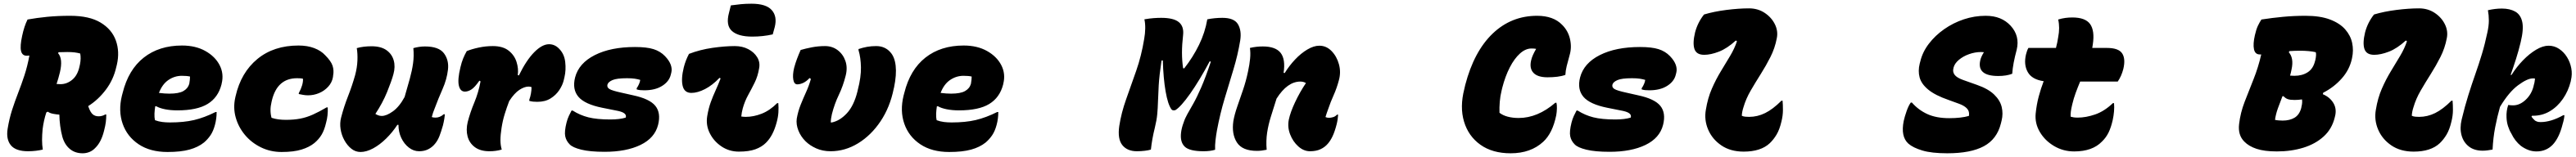

<svg xmlns="http://www.w3.org/2000/svg" viewBox="-20 -805 13840 845"><path d="M210 0Q194 4 173 6.5Q152 9 131 9Q65 9 38.5 -23Q12 -55 21 -112Q30 -167 45 -213.5Q60 -260 77.5 -305Q95 -350 111 -398.5Q127 -447 138 -506Q128 -505 124 -505Q99 -505 93 -531Q87 -557 99 -612Q110 -664 128 -700Q178 -709 234 -714.5Q290 -720 357 -720Q460 -720 520.5 -683.5Q581 -647 602.5 -587Q624 -527 608 -457L605 -445Q590 -377 549 -322.5Q508 -268 454 -234Q455 -231 456 -228Q466 -200 478.5 -189.5Q491 -179 510 -179Q529 -179 546 -189H551Q551 -166 548.5 -147Q546 -128 539 -101Q524 -40 492 -9Q478 6 460.5 13Q443 20 424 20Q383 20 355 -3.5Q327 -27 315 -69Q300 -126 299 -188Q284 -189 265.5 -192.5Q247 -196 237 -204L229 -200Q222 -179 217 -156.5Q212 -134 209 -110Q206 -79 206 -51.5Q206 -24 210 0ZM302 -416Q298 -400 293.5 -384Q289 -368 284 -353Q293 -352 305 -352Q340 -352 369 -376.5Q398 -401 408 -451L410 -460Q416 -491 411 -517Q397 -521 380.5 -523Q364 -525 342 -525Q319 -525 295 -524L292 -519Q319 -488 302 -416Z M958 -560Q1031 -560 1083.5 -530.5Q1136 -501 1160 -454.5Q1184 -408 1171 -355L1170 -350Q1152 -280 1095.5 -245.5Q1039 -211 933 -211Q896 -211 866.5 -217Q837 -223 820 -233H814Q811 -213 810 -194Q809 -175 813 -158Q832 -151 851.5 -148.5Q871 -146 893 -146Q968 -146 1023 -159Q1078 -172 1138 -202H1144Q1144 -166 1135 -133Q1126 -99 1111 -77Q1096 -55 1076 -38Q1045 -13 998.5 0Q952 13 880 13Q787 13 725 -28.5Q663 -70 639 -139Q615 -208 635 -290L639 -305Q670 -430 752.5 -495Q835 -560 958 -560ZM957 -397Q918 -397 885 -374.5Q852 -352 834 -305Q850 -303 863.5 -302Q877 -301 890 -301Q941 -301 965.5 -315Q990 -329 997 -354Q999 -366 1000 -375.5Q1001 -385 1001 -393Q985 -397 957 -397Z M1584 -560Q1632 -560 1668.5 -546Q1705 -532 1727 -508Q1759 -476 1767 -451Q1775 -426 1770 -399L1769 -390Q1764 -361 1743.5 -338.5Q1723 -316 1694.5 -304Q1666 -292 1635 -292Q1622 -292 1608 -294.5Q1594 -297 1585 -299L1586 -305Q1597 -325 1603 -345Q1609 -365 1608 -381Q1602 -383 1593 -383.5Q1584 -384 1576 -384Q1470 -384 1441 -265L1439 -256Q1428 -211 1439 -171Q1457 -165 1476 -162.5Q1495 -160 1516 -160Q1559 -160 1593 -166.5Q1627 -173 1660.5 -188Q1694 -203 1735 -227H1741Q1743 -183 1732 -144Q1723 -105 1708 -80Q1693 -55 1669 -35Q1642 -13 1600 0Q1558 13 1493 13Q1433 13 1382 -12Q1331 -37 1296 -79Q1261 -121 1246.5 -173Q1232 -225 1244 -279L1246 -288Q1275 -415 1363 -487.5Q1451 -560 1584 -560Z M1897 -546Q1914 -551 1934.5 -553.5Q1955 -556 1976 -556Q2027 -556 2056.5 -535Q2086 -514 2095.5 -480Q2105 -446 2094 -406Q2084 -369 2060 -310Q2036 -251 1997 -192Q2003 -188 2012 -184.5Q2021 -181 2031 -181Q2057 -181 2091.5 -206Q2126 -231 2154 -283Q2170 -338 2182 -381.5Q2194 -425 2199.5 -464.5Q2205 -504 2201 -546Q2215 -550 2231 -552.5Q2247 -555 2263 -555Q2338 -555 2365.5 -518Q2393 -481 2387 -430Q2381 -378 2358 -326Q2335 -274 2315 -220Q2306 -199 2300 -175Q2308 -172 2320 -172Q2344 -172 2364 -190H2370Q2370 -183 2367.5 -166.5Q2365 -150 2360 -130Q2350 -95 2341 -72Q2332 -49 2318 -32Q2303 -13 2281.5 -2Q2260 9 2232 9Q2202 9 2176.5 -11Q2151 -31 2136 -63Q2121 -95 2121 -133H2115Q2089 -93 2055 -59.5Q2021 -26 1985 -6.5Q1949 13 1917 13Q1890 13 1868 -4.5Q1846 -22 1830.5 -50Q1815 -78 1810 -110.5Q1805 -143 1813 -173Q1828 -231 1850 -287Q1872 -343 1888 -400Q1899 -441 1900.5 -479Q1902 -517 1897 -546Z M2488 -530Q2515 -541 2552.5 -549Q2590 -557 2628 -557Q2682 -557 2713 -532.5Q2744 -508 2755.5 -471.5Q2767 -435 2762 -401L2768 -399Q2808 -481 2850.5 -524Q2893 -567 2930 -567Q2961 -567 2984 -543Q3012 -515 3017 -471.5Q3022 -428 3013 -390L3009 -373Q3003 -347 2985 -320Q2967 -293 2938 -275Q2909 -257 2867 -257Q2854 -257 2844.5 -258Q2835 -259 2824 -262V-268Q2830 -285 2833 -302.5Q2836 -320 2836 -336Q2830 -339 2820 -339Q2798 -339 2771 -321.5Q2744 -304 2716 -261Q2703 -227 2692 -191.5Q2681 -156 2675 -117Q2669 -79 2669 -51Q2669 -23 2676 0Q2645 9 2610 9Q2561 9 2531.5 -13Q2502 -35 2492.5 -70.5Q2483 -106 2493 -148Q2506 -199 2528.5 -253Q2551 -307 2562 -367L2556 -371Q2531 -335 2513 -323.5Q2495 -312 2478 -312Q2453 -312 2445.5 -344.5Q2438 -377 2454 -443Q2460 -469 2468.5 -490Q2477 -511 2488 -530Z M3392 -552Q3455 -552 3491.5 -540.5Q3528 -529 3553 -503Q3576 -479 3584 -456.5Q3592 -434 3587 -414L3584 -402Q3575 -366 3537.5 -342.5Q3500 -319 3442 -319Q3429 -319 3419 -320Q3409 -321 3401 -324V-330Q3408 -340 3413.5 -352.5Q3419 -365 3420 -375Q3407 -379 3390.5 -381.5Q3374 -384 3349 -384Q3294 -384 3271 -374Q3248 -364 3244 -350Q3240 -335 3254.5 -326Q3269 -317 3320 -306L3382 -292Q3471 -273 3501.5 -235Q3532 -197 3516 -133Q3498 -62 3421.5 -25Q3345 12 3229 12Q3150 12 3103.5 0.5Q3057 -11 3041 -28Q3022 -47 3017 -72Q3012 -97 3024 -145Q3029 -165 3036.5 -181Q3044 -197 3051 -210H3057Q3096 -185 3141.5 -173.5Q3187 -162 3260 -162Q3284 -162 3305 -164.5Q3326 -167 3342 -172Q3351 -197 3301 -208L3216 -225Q3122 -244 3088 -284Q3054 -324 3070 -388Q3090 -465 3176 -508.5Q3262 -552 3392 -552Z M3682 -515Q3742 -538 3808.5 -547.5Q3875 -557 3928 -557Q3969 -557 4000.5 -540.5Q4032 -524 4048.5 -497Q4065 -470 4059 -438Q4052 -395 4035 -360.5Q4018 -326 4000 -293.5Q3982 -261 3971 -222Q3968 -211 3966 -200Q3964 -189 3963 -178Q3969 -177 3975.5 -176.5Q3982 -176 3987 -176Q4029 -176 4072.5 -193Q4116 -210 4156 -250H4162Q4164 -226 4162.5 -200.5Q4161 -175 4153 -146Q4134 -74 4095 -36Q4073 -14 4038.5 -1.5Q4004 11 3950 11Q3898 11 3856.5 -17Q3815 -45 3793.5 -88.5Q3772 -132 3780 -180Q3787 -222 3799 -255Q3811 -288 3825 -318.5Q3839 -349 3852 -383L3846 -386Q3808 -346 3768 -325.5Q3728 -305 3695 -305Q3657 -305 3648 -343Q3639 -381 3654 -442Q3659 -462 3666 -480Q3673 -498 3682 -515ZM3907 -776Q3935 -780 3961 -782.5Q3987 -785 4018 -785Q4096 -785 4126.5 -751Q4157 -717 4143 -660L4132 -620Q4080 -608 4022 -608Q3946 -608 3912.5 -638.5Q3879 -669 3897 -736Z M4282 -536Q4309 -544 4343 -550.5Q4377 -557 4413 -557Q4452 -557 4481 -535Q4510 -513 4522.5 -477Q4535 -441 4524 -398Q4510 -342 4487 -294Q4464 -246 4450 -191Q4444 -166 4444 -146H4450Q4493 -155 4530.5 -195.5Q4568 -236 4587 -312L4589 -321Q4607 -390 4606 -442.5Q4605 -495 4593 -535V-541Q4617 -549 4639.5 -553Q4662 -557 4688 -557Q4712 -557 4731 -548.5Q4750 -540 4763 -525Q4787 -500 4792.5 -451.5Q4798 -403 4784 -335L4782 -327Q4762 -228 4711.5 -152.5Q4661 -77 4591 -34Q4521 9 4443 9Q4400 9 4365.5 -6.5Q4331 -22 4308 -45Q4282 -71 4269.5 -103.5Q4257 -136 4261 -166Q4268 -206 4282 -241Q4296 -276 4311.5 -310Q4327 -344 4337 -380L4330 -385Q4312 -366 4295 -358.5Q4278 -351 4264 -351Q4247 -351 4242.5 -376.5Q4238 -402 4247 -440Q4254 -466 4262.5 -488.5Q4271 -511 4282 -536Z M5158 -560Q5231 -560 5283.5 -530.5Q5336 -501 5360 -454.5Q5384 -408 5371 -355L5370 -350Q5352 -280 5295.5 -245.5Q5239 -211 5133 -211Q5096 -211 5066.5 -217Q5037 -223 5020 -233H5014Q5011 -213 5010 -194Q5009 -175 5013 -158Q5032 -151 5051.5 -148.5Q5071 -146 5093 -146Q5168 -146 5223 -159Q5278 -172 5338 -202H5344Q5344 -166 5335 -133Q5326 -99 5311 -77Q5296 -55 5276 -38Q5245 -13 5198.5 0Q5152 13 5080 13Q4987 13 4925 -28.5Q4863 -70 4839 -139Q4815 -208 4835 -290L4839 -305Q4870 -430 4952.5 -495Q5035 -560 5158 -560ZM5157 -397Q5118 -397 5085 -374.5Q5052 -352 5034 -305Q5050 -303 5063.5 -302Q5077 -301 5090 -301Q5141 -301 5165.5 -315Q5190 -329 5197 -354Q5199 -366 5200 -375.5Q5201 -385 5201 -393Q5185 -397 5157 -397Z M6164 0Q6152 4 6131 6.5Q6110 9 6089 9Q6037 9 6010.5 -24Q5984 -57 5994 -127Q6005 -198 6031 -271Q6057 -344 6085 -424Q6113 -504 6128 -596Q6133 -624 6133.5 -651.5Q6134 -679 6129 -701Q6158 -706 6179.5 -707.5Q6201 -709 6219 -709Q6286 -709 6314 -686Q6342 -663 6337 -617Q6331 -565 6331 -522Q6331 -479 6337 -438L6343 -437Q6390 -497 6422.5 -563.5Q6455 -630 6467 -701Q6507 -709 6548 -709Q6611 -709 6631.5 -675Q6652 -641 6644 -588Q6631 -509 6607.5 -431.5Q6584 -354 6560 -274Q6536 -194 6519 -104Q6514 -76 6511 -49.5Q6508 -23 6509 1Q6483 9 6447 9Q6371 9 6345.5 -16Q6320 -41 6326 -91Q6329 -117 6340 -146Q6347 -168 6360 -191Q6373 -214 6392 -247.5Q6411 -281 6434.5 -335Q6458 -389 6486 -473L6480 -475Q6425 -372 6375 -301Q6325 -230 6295 -212Q6292 -211 6286 -211Q6279 -211 6274 -217Q6255 -244 6243 -313Q6231 -382 6228 -480L6221 -479Q6209 -398 6206 -346Q6203 -294 6202 -258Q6201 -222 6198 -190Q6195 -158 6185 -117Q6170 -57 6164 0Z M6696 -547Q6713 -551 6730 -553Q6747 -555 6765 -555Q6834 -555 6861 -520.5Q6888 -486 6877 -413L6883 -412Q6907 -451 6938.5 -484.5Q6970 -518 7004.5 -538.5Q7039 -559 7069 -559Q7107 -559 7135 -530Q7163 -501 7174.5 -458.5Q7186 -416 7174 -373Q7163 -331 7146 -293Q7129 -255 7118 -222Q7114 -211 7109 -197Q7104 -183 7102 -175Q7110 -171 7121 -171Q7131 -171 7143 -174.5Q7155 -178 7164 -188H7170Q7169 -176 7167.5 -164Q7166 -152 7162 -136Q7152 -97 7140.5 -72.5Q7129 -48 7115 -32Q7099 -13 7075.5 -2Q7052 9 7019 9Q6985 9 6956 -17Q6927 -43 6912 -82Q6897 -121 6905 -161Q6913 -200 6938.5 -254.5Q6964 -309 6997 -358Q6984 -366 6967 -366Q6897 -366 6839 -274Q6823 -223 6809 -178.5Q6795 -134 6788.5 -91Q6782 -48 6786 1Q6758 7 6734 7Q6655 7 6626 -38.5Q6597 -84 6607 -153Q6613 -188 6627.5 -230Q6642 -272 6658.5 -320Q6675 -368 6686 -421Q6694 -458 6697 -489.5Q6700 -521 6696 -547Z M8097 20Q7999 20 7934.5 -26Q7870 -72 7846.5 -150.5Q7823 -229 7848 -326L7853 -348Q7900 -528 8000 -624Q8100 -720 8239 -720Q8327 -720 8374 -671Q8406 -639 8416 -594.5Q8426 -550 8414 -509Q8404 -474 8398 -449Q8392 -424 8391 -402Q8372 -395 8347.5 -392Q8323 -389 8295 -389Q8242 -389 8219.5 -413Q8197 -437 8207 -480Q8210 -494 8217 -509.5Q8224 -525 8234 -542Q8224 -544 8209 -544Q8177 -544 8147 -517Q8117 -490 8092.5 -442.5Q8068 -395 8052 -333L8048 -316Q8041 -288 8038.5 -257Q8036 -226 8037 -198Q8055 -184 8081.5 -177Q8108 -170 8140 -170Q8242 -170 8337 -252H8343Q8346 -241 8345.5 -221.5Q8345 -202 8342 -185Q8332 -136 8314.5 -100.5Q8297 -65 8272 -42Q8205 20 8097 20Z M8792 -552Q8855 -552 8891.5 -540.5Q8928 -529 8953 -503Q8976 -479 8984 -456.5Q8992 -434 8987 -414L8984 -402Q8975 -366 8937.5 -342.5Q8900 -319 8842 -319Q8829 -319 8819 -320Q8809 -321 8801 -324V-330Q8808 -340 8813.5 -352.5Q8819 -365 8820 -375Q8807 -379 8790.5 -381.5Q8774 -384 8749 -384Q8694 -384 8671 -374Q8648 -364 8644 -350Q8640 -335 8654.5 -326Q8669 -317 8720 -306L8782 -292Q8871 -273 8901.5 -235Q8932 -197 8916 -133Q8898 -62 8821.5 -25Q8745 12 8629 12Q8550 12 8503.5 0.5Q8457 -11 8441 -28Q8422 -47 8417 -72Q8412 -97 8424 -145Q8429 -165 8436.5 -181Q8444 -197 8451 -210H8457Q8496 -185 8541.5 -173.5Q8587 -162 8660 -162Q8684 -162 8705 -164.5Q8726 -167 8742 -172Q8751 -197 8701 -208L8616 -225Q8522 -244 8488 -284Q8454 -324 8470 -388Q8490 -465 8576 -508.5Q8662 -552 8792 -552Z M9136 -727Q9189 -743 9256 -751.5Q9323 -760 9378 -760Q9425 -760 9461.5 -736Q9498 -712 9516.5 -675Q9535 -638 9527 -599Q9517 -546 9493 -498.5Q9469 -451 9440.5 -406Q9412 -361 9386.5 -317Q9361 -273 9348 -228Q9340 -204 9339 -182Q9347 -178 9357.5 -177Q9368 -176 9378 -176Q9423 -176 9464.5 -196.5Q9506 -217 9552 -263H9558Q9560 -243 9560 -213Q9560 -183 9552 -151Q9542 -108 9526 -81Q9510 -54 9489 -34Q9441 11 9349 11Q9278 11 9229 -22.5Q9180 -56 9158 -108Q9136 -160 9146 -215Q9156 -277 9178 -327.5Q9200 -378 9226.5 -421.5Q9253 -465 9276.5 -504.5Q9300 -544 9313 -583L9307 -587Q9260 -544 9216 -527Q9172 -510 9137 -510Q9095 -510 9084.5 -541.5Q9074 -573 9088 -631Q9102 -684 9136 -727Z M10649 -720Q10693 -720 10726 -706.5Q10759 -693 10783 -667Q10834 -612 10816 -537Q10806 -500 10800 -468.5Q10794 -437 10792 -408Q10761 -396 10717 -396Q10602 -396 10620 -479Q10624 -499 10640 -524Q10633 -525 10625 -525Q10592 -525 10560 -513.5Q10528 -502 10505.5 -483Q10483 -464 10477 -442L10476 -437Q10471 -418 10482.5 -402.5Q10494 -387 10527 -375L10603 -348Q10663 -327 10695 -296Q10727 -265 10735.5 -229Q10744 -193 10735 -156L10731 -140Q10710 -56 10639.5 -18Q10569 20 10443 20Q10359 20 10309 5Q10259 -10 10234 -32Q10192 -70 10209 -154Q10214 -177 10224.5 -207Q10235 -237 10247 -253H10253Q10288 -213 10336 -191Q10384 -169 10454 -169Q10517 -169 10559 -181L10560 -187Q10562 -208 10547.5 -222.5Q10533 -237 10505 -247L10450 -267Q10378 -292 10341 -322.5Q10304 -353 10294.5 -388Q10285 -423 10295 -463L10298 -474Q10310 -525 10344 -569.5Q10378 -614 10426.5 -648Q10475 -682 10532 -701Q10589 -720 10649 -720Z M10879 -547H11027Q11035 -577 11039 -605Q11049 -656 11039 -700Q11059 -706 11077.5 -708.5Q11096 -711 11115 -711Q11185 -711 11210.5 -675.5Q11236 -640 11225 -566Q11224 -557 11222 -547H11301Q11363 -547 11382.5 -518Q11402 -489 11389 -434Q11379 -395 11359 -366H11157Q11144 -335 11133 -305Q11122 -275 11115 -245Q11109 -221 11107 -204.5Q11105 -188 11106 -177Q11113 -175 11121.5 -173.5Q11130 -172 11144 -172Q11188 -172 11237.5 -189Q11287 -206 11333 -250H11339Q11341 -229 11339 -205.5Q11337 -182 11332 -159Q11323 -119 11309.5 -91.5Q11296 -64 11274 -43Q11223 10 11125 10Q11066 10 11017 -19Q10968 -48 10940.5 -94.5Q10913 -141 10918 -194Q10923 -243 10934.5 -286Q10946 -329 10961 -368Q10898 -377 10875.5 -417Q10853 -457 10866 -512Q10871 -533 10879 -547Z M12214 10Q12147 10 12105 -4Q12063 -18 12039 -43Q12004 -78 12011 -137Q12018 -198 12041 -257.5Q12064 -317 12089 -379.5Q12114 -442 12130 -512Q12125 -512 12122 -512Q12097 -512 12091 -540Q12085 -568 12096 -616Q12103 -647 12112 -666Q12121 -685 12131 -700Q12189 -709 12247.5 -714.5Q12306 -720 12368 -720Q12447 -720 12499.5 -700Q12552 -680 12581 -647Q12610 -614 12618.5 -574Q12627 -534 12618 -493L12617 -488Q12604 -429 12562 -382Q12520 -335 12463 -306L12461 -298Q12499 -282 12518 -250Q12537 -218 12526 -177L12525 -173Q12510 -111 12465.5 -70.5Q12421 -30 12356 -10Q12291 10 12214 10ZM12293 -432Q12290 -416 12285 -398Q12295 -397 12308 -397Q12350 -397 12379.5 -416Q12409 -435 12419 -476L12421 -483Q12424 -497 12424.5 -507.5Q12425 -518 12423 -524Q12407 -528 12384.5 -530Q12362 -532 12340 -532Q12311 -532 12282 -530L12278 -524Q12306 -492 12293 -432ZM12204 -160Q12211 -158 12223.5 -157Q12236 -156 12245 -156Q12283 -156 12309 -171.5Q12335 -187 12345 -224L12346 -230Q12352 -253 12349 -270Q12329 -267 12309 -267Q12285 -267 12272.5 -271.5Q12260 -276 12250 -287H12244Q12231 -254 12219.5 -222Q12208 -190 12204 -160Z M12736 -727Q12789 -743 12856 -751.5Q12923 -760 12978 -760Q13025 -760 13061.5 -736Q13098 -712 13116.5 -675Q13135 -638 13127 -599Q13117 -546 13093 -498.5Q13069 -451 13040.5 -406Q13012 -361 12986.5 -317Q12961 -273 12948 -228Q12940 -204 12939 -182Q12947 -178 12957.5 -177Q12968 -176 12978 -176Q13023 -176 13064.5 -196.5Q13106 -217 13152 -263H13158Q13160 -243 13160 -213Q13160 -183 13152 -151Q13142 -108 13126 -81Q13110 -54 13089 -34Q13041 11 12949 11Q12878 11 12829 -22.5Q12780 -56 12758 -108Q12736 -160 12746 -215Q12756 -277 12778 -327.5Q12800 -378 12826.5 -421.5Q12853 -465 12876.5 -504.5Q12900 -544 12913 -583L12907 -587Q12860 -544 12816 -527Q12772 -510 12737 -510Q12695 -510 12684.5 -541.5Q12674 -573 12688 -631Q12702 -684 12736 -727Z M13674 -559Q13705 -559 13730.5 -542Q13756 -525 13773 -497.5Q13790 -470 13796 -437.5Q13802 -405 13794 -373L13793 -367Q13780 -315 13751 -273Q13722 -231 13681 -206.5Q13640 -182 13590 -182H13585L13582 -177Q13589 -167 13601 -156Q13608 -152 13614 -150Q13620 -148 13632 -148Q13658 -148 13688.5 -157Q13719 -166 13753 -185H13759Q13758 -165 13750 -139Q13740 -99 13726.5 -71.5Q13713 -44 13696 -26Q13661 10 13609 10Q13586 10 13565 2Q13544 -6 13525 -20Q13493 -46 13474 -86Q13463 -104 13456 -126Q13449 -148 13448 -172Q13446 -207 13457 -240Q13464 -239 13470.5 -238.5Q13477 -238 13483 -238Q13519 -238 13550.5 -267.5Q13582 -297 13593 -340L13595 -349Q13598 -358 13599 -366.5Q13600 -375 13601 -382Q13598 -383 13595 -383Q13592 -383 13589 -383Q13560 -383 13510.5 -346.5Q13461 -310 13413 -230Q13398 -177 13387 -120Q13376 -63 13373 0Q13361 2 13347.5 4Q13334 6 13320 6Q13274 6 13245 -17Q13216 -40 13206 -78Q13196 -116 13207 -162Q13224 -233 13242.5 -292Q13261 -351 13280 -405Q13299 -459 13315.5 -513.5Q13332 -568 13345 -630Q13353 -666 13353 -694.5Q13353 -723 13348 -750Q13387 -759 13423 -759Q13466 -759 13495 -742.5Q13524 -726 13532.5 -687Q13541 -648 13524 -578Q13513 -532 13499 -488Q13485 -444 13470 -402H13475Q13502 -445 13536.5 -480.5Q13571 -516 13607 -537.5Q13643 -559 13674 -559Z"/></svg>

Font: Recursive Mn Csl St Blk
Style: Italic
Weight: 900
Italic angle: -15°
Monospace: yes
Version: Version 1.079;hotconv 1.0.112;makeotfexe 2.5.65598; ttfautoh